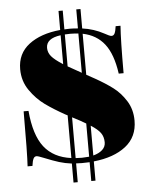

<svg xmlns="http://www.w3.org/2000/svg" viewBox="-56 -756 715 905"><g transform="rotate(-5 301.5 -304.0)"><path d="M359 11V102H339V13Q327 14 302 14Q283 14 275 13V102H255V12Q223 8 195.5 -0.5Q168 -9 126 -26Q99 -37 92 -37Q82 -37 77 -26.5Q72 -16 69 7H46Q50 -53 50 -253H73Q83 -138 127 -81.5Q171 -25 255 -14V-216L245 -221Q191 -251 151.5 -279.5Q112 -308 81.5 -352Q51 -396 51 -452Q51 -526 106.5 -568.5Q162 -611 255 -620V-710H275V-621Q283 -622 300 -622Q315 -622 339 -620V-710H359V-618Q413 -611 461 -585Q472 -579 480.5 -575Q489 -571 494 -571Q504 -571 509 -581.5Q514 -592 517 -615H540Q535 -550 535 -391H512Q499 -484 461.5 -532Q424 -580 359 -593V-399L399 -377Q447 -350 481.5 -324Q516 -298 541.5 -257.5Q567 -217 567 -164Q567 -87 511 -43Q455 1 359 11ZM275 -597V-446L316 -423L339 -410V-596Q315 -598 300 -598Q283 -598 275 -597ZM255 -458V-595Q186 -586 186 -541Q186 -519 201 -501Q216 -483 255 -458ZM339 -13V-170Q320 -182 275 -205V-12Q285 -11 305 -11Q317 -11 339 -13ZM418 -74Q418 -100 405 -118.5Q392 -137 359 -158V-17Q386 -24 402 -38.5Q418 -53 418 -74Z"/></g></svg>

Font: Playfair Display SC Black
Style: Regular
Weight: 900
Designer: Claus Eggers Sørensen
Foundry: Claus Eggers Sørensen
Version: Version 1.200; ttfautohint (v1.6)